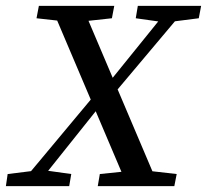

<svg xmlns="http://www.w3.org/2000/svg" viewBox="-24 -632 703 652"><path d="M-4 0 2 -41 107 -54H125L218 -41L211 0ZM39 0 306 -320 336 -298 98 0ZM100 -570 108 -612H364L356 -570L237 -557H217ZM409 0 149 -612H255L515 0ZM308 0 315 -41 441 -54H462L576 -41L568 0ZM320 -320 556 -612H614L349 -297ZM437 -570 444 -612H659L651 -570L549 -557H529Z"/></svg>

Font: Lisu Bosa SemiBold
Style: Italic
Weight: 600
Italic angle: -19°
Designer: David Morse, Annie Olsen, Victor Gaultney, Frank Grießhammer (Latin)
Foundry: SIL International
Version: Version 2.000